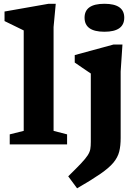

<svg xmlns="http://www.w3.org/2000/svg" viewBox="-20 -764 743 1016"><path d="M263.5 -71.5 335 -53V0H31.5V-53L105.5 -71.5V-603Q96 -608 64.5 -623Q33 -638 4 -652.5V-703L237 -744H275L263.5 -621ZM532.5 -596Q427.5 -596 427.5 -670.5Q427.5 -744 532.5 -744Q637.5 -744 637.5 -670.5Q637.5 -596 532.5 -596ZM460.5 -375Q452 -380.5 425.2 -398.8Q398.5 -417 375.5 -433V-472.5L581 -528.5H628L618.5 -385.5V-33.5Q618.5 8 610.8 38.5Q603 69 580 96.8Q557 124.5 511 156.2Q465 188 388 232.5L341 169Q384.5 126.5 408.8 100.8Q433 75 444 58Q455 41 457.8 25.2Q460.5 9.5 460.5 -13Z"/></svg>

Font: Newsreader 6pt SemiBold
Style: Regular
Weight: 600
Designer: Hugues Gentile
Foundry: Production Type
Version: Version 1.003; ttfautohint (v1.8.3)